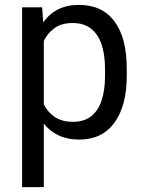

<svg xmlns="http://www.w3.org/2000/svg" viewBox="-20 -558 585 781"><path d="M300.8 -538.1Q395.5 -538.1 445.6 -471.2Q495.6 -404.3 495.6 -278.3V-248.5Q495.6 -127.9 445.6 -59.1Q395.5 9.8 302.2 9.8Q254.9 9.8 219 -7.1Q183.1 -23.9 158.2 -55.2V203.1H69.8V-528.3H151.4L155.8 -466.8Q180.2 -501.5 216.3 -519.8Q252.4 -538.1 300.8 -538.1ZM407.2 -248.5V-278.3Q407.2 -335 393.3 -376.7Q379.4 -418.5 350.3 -441.4Q321.3 -464.4 275.4 -464.4Q231 -464.4 202.4 -444.1Q173.8 -423.8 158.2 -391.6V-133.3Q173.8 -102.1 202.6 -82.3Q231.4 -62.5 276.9 -62.5Q322.3 -62.5 351.1 -85.4Q379.9 -108.4 393.6 -150.4Q407.2 -192.4 407.2 -248.5Z"/></svg>

Font: Robert Sans Medium
Style: Regular
Weight: 500
Designer: Christian Robertson (extended by Adam Twardoch)
Foundry: Google
Version: Version 12.135;April 2, 2019;FontCreator 11.5.0.2425 64-bit;